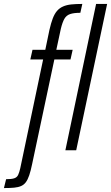

<svg xmlns="http://www.w3.org/2000/svg" viewBox="-93 -763 564 975"><path d="M-73 192 -62 147Q-35 147 -21 142.5Q-7 138 -1 125.5Q5 113 10 91L126 -461H61L72 -510H137L158 -611Q166 -646 175 -669.5Q184 -693 196.5 -707.5Q209 -722 227 -730Q245 -738 269 -740.5Q293 -743 325 -743L315 -698Q282 -698 263 -691.5Q244 -685 234 -667.5Q224 -650 216 -617L193 -510H276L265 -461H183L70 71Q63 105 55.5 127Q48 149 38.5 162Q29 175 14.5 181.5Q0 188 -21 190Q-42 192 -73 192ZM239 0 395 -743H451L294 0Z"/></svg>

Font: Saira Condensed Light
Style: Italic
Weight: 300
Width: 3
Italic angle: -12°
Designer: Hector Gatti with collaboration of the Omnibus-Type team
Foundry: Omnibus-Type
Version: Version 1.101